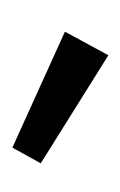

<svg xmlns="http://www.w3.org/2000/svg" viewBox="39 -876 199 318"><g transform="rotate(90 139.0 -717.5)"><path d="M251 -685 225 -638 33 -725 72 -797Z"/></g></svg>

Font: Fira Sans Condensed
Style: Regular
Weight: 400
Width: 3
Designer: bBox Type GmbH & Carrois Corporate GbR & Edenspiekermann AG
Foundry: bBox Type GmbH & Carrois Corporate GbR & Edenspiekermann AG
Version: Version 4.301